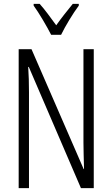

<svg xmlns="http://www.w3.org/2000/svg" viewBox="-20 -967 577 987"><path d="M462 0H396L128 -623H125Q127 -592 128 -560.5Q129 -529 129 -493V0H76V-714H142L410 -98H412Q411 -137 410 -172.5Q409 -208 409 -234V-714H462ZM243 -788Q225 -823 199.5 -866Q174 -909 153 -938V-947H184Q203 -926 225.5 -896Q248 -866 269 -837Q291 -868 310 -892Q329 -916 354 -947H385V-938Q362 -907 336.5 -865Q311 -823 294 -788Z"/></svg>

Font: Noto Sans Myanmar ExtraCondensed Light
Style: Regular
Weight: 300
Width: 2
Designer: Monotype Design Team
Foundry: Monotype Imaging Inc.
Version: Version 2.107; ttfautohint (v1.8.4.7-5d5b)